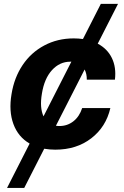

<svg xmlns="http://www.w3.org/2000/svg" viewBox="-20 -747 629 972"><path d="M577.4 -727.3 474.8 -525.9Q523.8 -500 546.5 -452.9Q569.2 -405.9 561.8 -343.8H419.4Q419.7 -373.2 408.4 -395.2L263.1 -110.4Q270.6 -109 281.2 -109Q321 -109 351.6 -133Q382.1 -157 396 -199.9H538.7Q516.7 -104.4 442.1 -46.9Q367.5 10.7 259.9 10.7Q232.2 10.7 203.8 6L102.6 204.5H15.6L130 -20.2Q71.7 -54 47.8 -119.3Q23.8 -184.7 38.4 -270.6Q51.8 -354 94.6 -417.8Q137.4 -481.5 204.4 -517Q271.3 -552.6 353 -552.6Q377.5 -552.6 399.9 -549.4L490.4 -727.3ZM341.3 -434.7H335.9Q282 -434.7 243.1 -391.9Q204.2 -349.1 192.1 -272.7Q180 -201.7 200.3 -158Z"/></svg>

Font: Karasuma Gothic
Style: Bold Italic
Weight: 700
Italic angle: 9.39998°
Designer: Rasmus Andersson / Ryoko Nishizuka
Foundry: Genbu
Version: Version 1.00